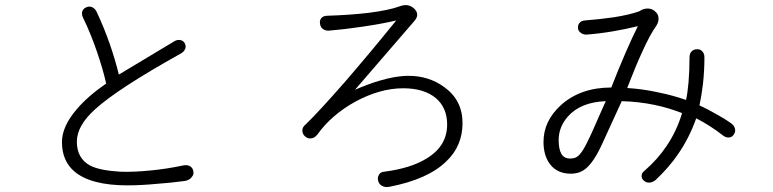

<svg xmlns="http://www.w3.org/2000/svg" viewBox="-20 -766 3040 755"><path d="M447.3 -472.7Q433.6 -529.3 412.1 -591.8Q389.6 -656.2 360.4 -718.8Q353.5 -733.4 340.8 -738.3Q330.1 -742.2 319.3 -737.3Q307.6 -732.4 303.7 -721.7Q299.8 -709 307.6 -694.3Q336.9 -633.8 361.3 -562.5Q384.8 -494.1 397.5 -437.5Q325.2 -387.7 281.2 -335.9Q223.6 -268.6 223.6 -207Q223.6 -133.8 272.5 -91.8Q336.9 -37.1 481.4 -37.1Q533.2 -37.1 595.7 -43Q651.4 -46.9 709 -54.7Q726.6 -58.6 734.4 -70.3Q743.2 -80.1 740.2 -92.8Q738.3 -105.5 727.5 -112.3Q715.8 -119.1 699.2 -115.2Q634.8 -101.6 572.3 -95.7Q505.9 -88.9 453.1 -90.8Q371.1 -95.7 334 -115.2Q282.2 -143.6 282.2 -209Q282.2 -271.5 353.5 -335.9Q442.4 -417 691.4 -555.7Q705.1 -563.5 709 -576.2Q711.9 -586.9 706.1 -596.7Q700.2 -606.4 689.5 -608.4Q675.8 -611.3 662.1 -601.6Z M1267.6 -704.1Q1251 -704.1 1243.2 -694.3Q1236.3 -685.5 1238.3 -673.8Q1239.3 -661.1 1248 -653.3Q1258.8 -644.5 1273.4 -645.5Q1334 -650.4 1405.3 -661.1Q1485.4 -672.9 1538.1 -685.5Q1434.6 -557.6 1335.9 -443.4Q1230.5 -323.2 1181.6 -276.4Q1168 -265.6 1168.9 -251Q1169.9 -238.3 1179.7 -229.5Q1189.5 -220.7 1202.1 -221.7Q1216.8 -222.7 1227.5 -236.3Q1283.2 -314.5 1378.9 -367.2Q1475.6 -418.9 1565.4 -418.9Q1647.5 -418.9 1694.3 -379.9Q1738.3 -341.8 1738.3 -276.4Q1738.3 -191.4 1657.2 -142.6Q1595.7 -104.5 1491.2 -90.8Q1475.6 -89.8 1469.7 -78.1Q1463.9 -68.4 1466.8 -55.7Q1469.7 -43 1480.5 -36.1Q1493.2 -28.3 1509.8 -31.2Q1662.1 -60.5 1734.4 -130.9Q1798.8 -191.4 1798.8 -282.2Q1798.8 -372.1 1726.6 -423.8Q1666 -467.8 1586.9 -467.8Q1535.2 -467.8 1470.7 -448.2Q1433.6 -437.5 1376 -413.1L1610.4 -684.6Q1631.8 -710 1608.4 -732.4Q1585 -753.9 1551.8 -741.2Q1508.8 -725.6 1431.6 -715.8Q1358.4 -707 1267.6 -704.1Z M2279.3 -685.5Q2265.6 -684.6 2258.8 -675.8Q2252 -668 2252.9 -656.2Q2252.9 -645.5 2261.7 -638.7Q2270.5 -629.9 2286.1 -629.9Q2336.9 -633.8 2388.7 -642.6Q2436.5 -650.4 2488.3 -663.1Q2468.8 -625 2439.5 -557.6Q2411.1 -492.2 2383.8 -421.9Q2262.7 -421.9 2185.5 -352.5Q2117.2 -290 2117.2 -208Q2117.2 -152.3 2144.5 -118.2Q2172.9 -83 2224.6 -83Q2260.7 -83 2285.2 -104.5Q2317.4 -131.8 2350.6 -206.1L2424.8 -368.2Q2493.2 -366.2 2553.7 -353.5Q2606.4 -342.8 2662.1 -321.3Q2641.6 -252 2601.6 -192.4Q2565.4 -138.7 2514.6 -94.7Q2502.9 -85.9 2502.9 -74.2Q2502.9 -63.5 2511.7 -55.7Q2520.5 -47.9 2532.2 -47.9Q2545.9 -47.9 2558.6 -58.6Q2612.3 -109.4 2646.5 -160.2Q2689.5 -221.7 2717.8 -300.8Q2746.1 -286.1 2773.4 -268.6Q2797.9 -252.9 2824.2 -232.4Q2835.9 -223.6 2848.6 -225.6Q2860.4 -227.5 2866.2 -238.3Q2873 -248 2870.1 -259.8Q2867.2 -273.4 2853.5 -282.2Q2832 -297.9 2799.8 -315.4Q2764.6 -335.9 2730.5 -351.6Q2738.3 -387.7 2744.1 -434.6Q2750 -486.3 2750 -541Q2750 -556.6 2740.2 -565.4Q2732.4 -573.2 2720.7 -572.3Q2708 -572.3 2700.2 -564.5Q2691.4 -555.7 2691.4 -541Q2691.4 -488.3 2687.5 -442.4Q2683.6 -399.4 2677.7 -373Q2624 -391.6 2570.3 -402.3Q2509.8 -416 2446.3 -419.9Q2477.5 -501 2502.9 -556.6Q2536.1 -630.9 2560.5 -664.1Q2571.3 -680.7 2569.3 -696.3Q2568.4 -710.9 2556.6 -720.7Q2545.9 -731.4 2529.3 -732.4Q2510.7 -733.4 2494.1 -721.7Q2456.1 -708 2394.5 -698.2Q2340.8 -690.4 2279.3 -685.5ZM2362.3 -368.2 2354.5 -351.6Q2318.4 -269.5 2305.7 -241.2Q2286.1 -198.2 2273.4 -177.7Q2260.7 -157.2 2249 -149.4Q2238.3 -142.6 2221.7 -142.6Q2198.2 -142.6 2187.5 -161.1Q2176.8 -179.7 2176.8 -214.8Q2176.8 -266.6 2212.9 -307.6Q2262.7 -364.3 2362.3 -368.2Z"/></svg>

Font: GulimChe
Style: Regular
Weight: 400
Monospace: yes
Version: Version 2.21